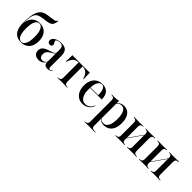

<svg xmlns="http://www.w3.org/2000/svg" viewBox="167 -1715 2982 2982"><g transform="rotate(45 1657.5 -224.0)"><path d="M240.3 11.3Q185.5 11.3 143.1 -12.5Q100.8 -36.3 77 -89.1Q53.2 -141.9 53.2 -230.6Q53.2 -316.9 61.3 -375.4Q69.4 -433.9 85.5 -471Q101.6 -508.1 125 -531.5Q143.5 -550 169 -561.7Q194.4 -573.4 239.5 -580.6Q257.3 -583.1 273.8 -585.5Q290.3 -587.9 306.9 -590.3Q323.4 -592.7 340.3 -595.2Q364.5 -598.4 377.8 -602.4Q391.1 -606.5 398.8 -614.5Q406.5 -622.6 413.7 -635.5L421.8 -633.9Q416.9 -588.7 404 -561.7Q391.1 -534.7 364.5 -521.4Q337.9 -508.1 291.9 -502.4Q279 -500.8 265.3 -498.8Q251.6 -496.8 239.9 -495.6Q228.2 -494.4 217.7 -492.7Q170.2 -486.3 139.9 -472.2Q109.7 -458.1 92.7 -429.8Q75.8 -401.6 68.5 -354Q61.3 -306.5 60.5 -232.3H65.3L61.3 -226.6Q65.3 -284.7 88.7 -325.4Q112.1 -366.1 152 -387.5Q191.9 -408.9 243.5 -408.9Q297.6 -408.9 339.1 -385.5Q380.6 -362.1 404.8 -315.7Q429 -269.4 429 -199.2Q429 -129 404.8 -82.3Q380.6 -35.5 338.3 -12.1Q296 11.3 240.3 11.3ZM241.1 2.4Q283.1 2.4 309.3 -47.2Q335.5 -96.8 335.5 -199.2Q335.5 -300.8 309.3 -350.4Q283.1 -400 241.1 -400Q198.4 -400 172.6 -350.4Q146.8 -300.8 146.8 -199.2Q146.8 -96.8 172.6 -47.2Q198.4 2.4 241.1 2.4Z M749.2 -207.3V-334.7Q749.2 -377.4 731.9 -397.2Q714.5 -416.9 676.6 -416.9Q646.8 -416.9 624.6 -406.9Q602.4 -396.8 602.4 -382.3Q602.4 -373.4 608.9 -363.3Q615.3 -353.2 621.8 -341.1Q628.2 -329 628.2 -316.1Q628.2 -299.2 616.5 -289.1Q604.8 -279 585.5 -279Q563.7 -279 550.4 -292.7Q537.1 -306.5 537.1 -328.2Q537.1 -357.3 558.5 -379.4Q579.8 -401.6 616.5 -414.5Q653.2 -427.4 699.2 -427.4Q773.4 -427.4 805.2 -392.3Q837.1 -357.3 837.1 -276.6V-207.3ZM628.2 11.3Q578.2 11.3 548.8 -15.3Q519.4 -41.9 519.4 -87.1Q519.4 -122.6 535.9 -145.2Q552.4 -167.7 578.6 -181.9Q604.8 -196 634.3 -205.6Q663.7 -215.3 690.3 -224.2Q716.9 -233.1 733.5 -245.6Q750 -258.1 750 -278.2L750.8 -261.3Q747.6 -245.2 732.3 -233.5Q716.9 -221.8 697.2 -210.9Q677.4 -200 658.1 -185.9Q638.7 -171.8 625.8 -150.8Q612.9 -129.8 612.9 -99.2Q612.9 -64.5 629.8 -44.4Q646.8 -24.2 676.6 -24.2Q698.4 -24.2 718.1 -36.7Q737.9 -49.2 752.4 -74.2V-63.7Q729.8 -25 699.2 -6.9Q668.5 11.3 628.2 11.3ZM837.1 -43.5Q837.1 -24.2 842.7 -15.7Q848.4 -7.3 859.7 -7.3Q871.8 -7.3 883.1 -14.1Q894.4 -21 903.2 -28.2L908.1 -21Q890.3 -6.5 871.4 2.4Q852.4 11.3 825 11.3Q786.3 11.3 767.7 -6.5Q749.2 -24.2 749.2 -60.5V-207.3H837.1Z M1142.7 -2.4Q1114.5 -2.4 1089.5 -1.6Q1064.5 -0.8 1034.7 0V-8.9L1047.6 -9.7Q1075.8 -12.9 1087.1 -25.4Q1098.4 -37.9 1098.4 -68.5V-207.3H1186.3V-68.5Q1186.3 -37.9 1197.6 -25.4Q1208.9 -12.9 1237.9 -9.7L1250.8 -8.9V0Q1221 -0.8 1195.6 -1.6Q1170.2 -2.4 1142.7 -2.4ZM1126.6 -403.2Q1075 -403.2 1043.5 -391.1Q1012.1 -379 991.9 -350.4Q971.8 -321.8 954.8 -272.6H946Q949.2 -308.9 950.8 -344Q952.4 -379 950.8 -413.7Q971.8 -412.9 993.1 -412.5Q1014.5 -412.1 1034.7 -412.1L1126.6 -411.3H1158.1H1250Q1271 -411.3 1292.3 -412.1Q1313.7 -412.9 1333.9 -413.7Q1333.9 -379 1334.7 -344Q1335.5 -308.9 1339.5 -272.6H1329.8Q1313.7 -321.8 1293.5 -350.4Q1273.4 -379 1241.5 -391.1Q1209.7 -403.2 1158.1 -403.2ZM1098.4 -207.3V-406.5H1186.3V-207.3Z M1591.1 11.3Q1537.1 11.3 1496 -15.3Q1454.8 -41.9 1431.9 -91.1Q1408.9 -140.3 1408.9 -207.3Q1408.9 -275 1431.9 -324.2Q1454.8 -373.4 1498 -400.4Q1541.1 -427.4 1600 -427.4Q1647.6 -427.4 1683.5 -408.9Q1719.4 -390.3 1739.1 -350.8Q1758.9 -311.3 1758.9 -248.4H1469.4L1468.5 -257.3H1672.6Q1674.2 -301.6 1666.5 -337.9Q1658.9 -374.2 1641.5 -396.4Q1624.2 -418.5 1596 -418.5Q1563.7 -418.5 1535.9 -381Q1508.1 -343.5 1503.2 -255.6V-254Q1502.4 -242.7 1502.4 -231.5Q1502.4 -220.2 1502.4 -209.7Q1502.4 -120.2 1534.7 -68.1Q1566.9 -16.1 1625.8 -16.1Q1666.1 -16.1 1699.6 -39.1Q1733.1 -62.1 1751.6 -109.7L1759.7 -106.5Q1741.1 -50.8 1696.8 -19.8Q1652.4 11.3 1591.1 11.3Z M1921 183.9Q1892.7 183.9 1867.7 184.7Q1842.7 185.5 1812.9 186.3V177.4L1825.8 176.6Q1854 173.4 1865.3 160.9Q1876.6 148.4 1876.6 117.7V-207.3H1964.5V117.7Q1964.5 137.9 1969.4 150Q1974.2 162.1 1986.7 167.7Q1999.2 173.4 2020.2 175L2051.6 177.4V186.3Q2028.2 185.5 2006.5 185.1Q1984.7 184.7 1964.1 184.3Q1943.5 183.9 1921 183.9ZM2079 -425.8Q2129.8 -425.8 2165.7 -400Q2201.6 -374.2 2221 -325.4Q2240.3 -276.6 2240.3 -208.1Q2240.3 -138.7 2219 -89.1Q2197.6 -39.5 2157.7 -13.3Q2117.7 12.9 2061.3 12.9Q2018.5 12.9 1990.3 -6.5Q1962.1 -25.8 1954.8 -46L1958.1 -51.6Q1964.5 -33.9 1985.5 -19.4Q2006.5 -4.8 2037.9 -4.8Q2090.3 -4.8 2118.5 -56.9Q2146.8 -108.9 2146.8 -207.3Q2146.8 -300.8 2120.6 -352Q2094.4 -403.2 2045.2 -403.2Q2012.9 -403.2 1990.3 -385.9Q1967.7 -368.5 1955.6 -338.7L1952.4 -343.5Q1965.3 -379.8 1997.6 -402.8Q2029.8 -425.8 2079 -425.8ZM1876.6 -207.3V-346.8Q1876.6 -377.4 1865.7 -389.9Q1854.8 -402.4 1824.2 -405.6L1812.9 -406.5V-415.3Q1831.5 -414.5 1844 -414.1Q1856.5 -413.7 1868.5 -413.7Q1896 -413.7 1920.2 -416.5Q1944.4 -419.4 1964.5 -425V-415.3V-207.3Z M2662.9 -2.4Q2637.1 -2.4 2613.3 -1.6Q2589.5 -0.8 2561.3 0V-8.9L2570.2 -9.7Q2596.8 -12.1 2607.7 -25Q2618.5 -37.9 2618.5 -68.5V-207.3H2707.3V-68.5Q2707.3 -37.9 2718.5 -25.4Q2729.8 -12.9 2758.1 -9.7L2771 -8.9V0Q2741.1 -0.8 2715.7 -1.6Q2690.3 -2.4 2662.9 -2.4ZM2411.3 -2.4Q2383.1 -2.4 2358.1 -1.6Q2333.1 -0.8 2303.2 0V-8.9L2316.1 -9.7Q2344.4 -12.9 2355.6 -25.4Q2366.9 -37.9 2366.9 -68.5V-346Q2366.9 -376.6 2355.6 -389.1Q2344.4 -401.6 2316.1 -404L2303.2 -405.6V-414.5Q2333.1 -413.7 2358.1 -412.9Q2383.1 -412.1 2411.3 -412.1Q2437.1 -412.1 2460.5 -412.9Q2483.9 -413.7 2512.9 -414.5V-405.6L2504 -404.8Q2476.6 -402.4 2465.7 -389.5Q2454.8 -376.6 2454.8 -346V-68.5Q2454.8 -37.9 2465.7 -25Q2476.6 -12.1 2504 -9.7L2512.9 -8.9V0Q2483.9 -0.8 2460.5 -1.6Q2437.1 -2.4 2411.3 -2.4ZM2618.5 -207.3V-346Q2618.5 -376.6 2607.7 -389.5Q2596.8 -402.4 2569.4 -404.8L2561.3 -405.6V-414.5Q2589.5 -413.7 2613.3 -412.9Q2637.1 -412.1 2662.9 -412.1Q2690.3 -412.1 2715.7 -412.9Q2741.1 -413.7 2771 -414.5V-405.6L2758.1 -404Q2729.8 -401.6 2718.5 -389.1Q2707.3 -376.6 2707.3 -346V-207.3ZM2413.7 -30.6 2412.1 -40.3 2653.2 -383.9 2654.8 -374.2Z M3183.1 -2.4Q3157.3 -2.4 3133.5 -1.6Q3109.7 -0.8 3081.5 0V-8.9L3090.3 -9.7Q3116.9 -12.1 3127.8 -25Q3138.7 -37.9 3138.7 -68.5V-207.3H3227.4V-68.5Q3227.4 -37.9 3238.7 -25.4Q3250 -12.9 3278.2 -9.7L3291.1 -8.9V0Q3261.3 -0.8 3235.9 -1.6Q3210.5 -2.4 3183.1 -2.4ZM2931.5 -2.4Q2903.2 -2.4 2878.2 -1.6Q2853.2 -0.8 2823.4 0V-8.9L2836.3 -9.7Q2864.5 -12.9 2875.8 -25.4Q2887.1 -37.9 2887.1 -68.5V-346Q2887.1 -376.6 2875.8 -389.1Q2864.5 -401.6 2836.3 -404L2823.4 -405.6V-414.5Q2853.2 -413.7 2878.2 -412.9Q2903.2 -412.1 2931.5 -412.1Q2957.3 -412.1 2980.6 -412.9Q3004 -413.7 3033.1 -414.5V-405.6L3024.2 -404.8Q2996.8 -402.4 2985.9 -389.5Q2975 -376.6 2975 -346V-68.5Q2975 -37.9 2985.9 -25Q2996.8 -12.1 3024.2 -9.7L3033.1 -8.9V0Q3004 -0.8 2980.6 -1.6Q2957.3 -2.4 2931.5 -2.4ZM3138.7 -207.3V-346Q3138.7 -376.6 3127.8 -389.5Q3116.9 -402.4 3089.5 -404.8L3081.5 -405.6V-414.5Q3109.7 -413.7 3133.5 -412.9Q3157.3 -412.1 3183.1 -412.1Q3210.5 -412.1 3235.9 -412.9Q3261.3 -413.7 3291.1 -414.5V-405.6L3278.2 -404Q3250 -401.6 3238.7 -389.1Q3227.4 -376.6 3227.4 -346V-207.3ZM2933.9 -30.6 2932.3 -40.3 3173.4 -383.9 3175 -374.2Z"/></g></svg>

Font: Playfair 144pt SemiCondensed Medium
Style: Regular
Weight: 500
Width: 4
Designer: Claus Eggers Sørensen
Foundry: Claus Eggers Sørensen
Version: Version 2.203